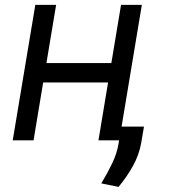

<svg xmlns="http://www.w3.org/2000/svg" viewBox="-20 -565 681 773"><path d="M122.2 -545.5H206L166.9 -311.1H428.3L467.3 -545.5H551.1L469.5 -55.4H559.7L548.3 11.4Q539.8 58.6 515.8 102.1Q491.8 145.6 457.4 187.5L387.8 173.3Q413.4 130.7 432 92Q450.6 53.3 457.4 12.8L459.5 0H376.4L415.1 -233H153.8L115.1 0H31.2Z"/></svg>

Font: Inter P
Style: Italic
Weight: 400
Italic angle: -9.40001°
Designer: Rasmus Andersson
Foundry: rsms
Version: Version 3.018;git-588b23468